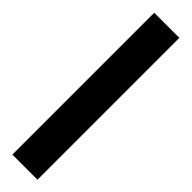

<svg xmlns="http://www.w3.org/2000/svg" viewBox="10 -178 436 436"><g transform="rotate(-45 228.0 40.5)"><path d="M455.6 0V80.6H0V0Z"/></g></svg>

Font: Inter 18pt
Style: Regular
Weight: 400
Designer: Rasmus Andersson
Foundry: rsms
Version: Version 4.001;git-66647c0bb